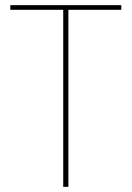

<svg xmlns="http://www.w3.org/2000/svg" viewBox="-20 -724 510 744"><path d="M20 -686V-704H450V-686H245V0H225V-686Z"/></svg>

Font: Poppins Variable
Style: Regular
Weight: 100
Designer: Jonny Pinhorn
Foundry: Indian Type Foundry
Version: Version 6.000